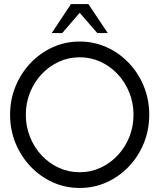

<svg xmlns="http://www.w3.org/2000/svg" viewBox="-20 -919 790 952"><path d="M375 13Q304 13 241.5 -15.2Q179 -43.5 131.5 -93.5Q84 -143.5 57 -209.2Q30 -275 30 -350Q30 -425 57 -490.8Q84 -556.5 131.5 -606.5Q179 -656.5 241.5 -684.8Q304 -713 375 -713Q446.5 -713 509 -684.8Q571.5 -656.5 619 -606.5Q666.5 -556.5 693.2 -490.8Q720 -425 720 -350Q720 -275 693.2 -209.2Q666.5 -143.5 619 -93.5Q571.5 -43.5 509 -15.2Q446.5 13 375 13ZM375 -65Q430.5 -65 479 -87.5Q527.5 -110 564.2 -149.5Q601 -189 621.5 -240.5Q642 -292 642 -350Q642 -408.5 621.2 -460Q600.5 -511.5 563.8 -551Q527 -590.5 478.5 -612.8Q430 -635 375 -635Q319.5 -635 271 -612.5Q222.5 -590 185.8 -550.5Q149 -511 128.5 -459.5Q108 -408 108 -350Q108 -291.5 128.8 -239.8Q149.5 -188 186.2 -148.8Q223 -109.5 271.5 -87.2Q320 -65 375 -65ZM418 -899 514.5 -755H462.5L375 -855.5L288.5 -755H236.5L332 -899Z"/></svg>

Font: Urbanist
Style: Regular
Weight: 400
Designer: Corey Hu
Foundry: Corey Hu
Version: Version 1.330; ttfautohint (v1.8.4.7-5d5b)